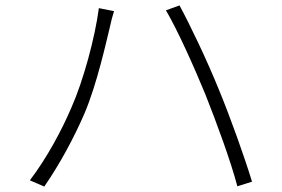

<svg xmlns="http://www.w3.org/2000/svg" viewBox="-20 -705 1040 707"><path d="M243 -309C209 -229 154 -125 90 -41L143 -18C201 -102 253 -199 291 -287C337 -395 371 -550 385 -607C389 -627 394 -645 400 -664L344 -675C330 -567 287 -408 243 -309ZM736 -358C778 -252 830 -111 854 -19L908 -36C882 -122 829 -271 786 -375C741 -486 679 -615 641 -685L591 -667C634 -594 694 -460 736 -358Z"/></svg>

Font: Noto Sans Japanese Light
Style: Regular
Weight: 300
Designer: Ryoko NISHIZUKA (kana & ideographs); Paul D. Hunt (Latin, Greek & Cyrillic); Wenlong ZHANG (bopomofo); Sandoll Communica
Foundry: Adobe Systems Incorporated
Version: Version 1.000;PS 1;hotconv 1.0.78;makeotf.lib2.5.61930